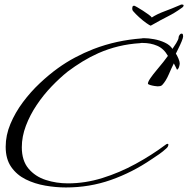

<svg xmlns="http://www.w3.org/2000/svg" viewBox="-20 -785 828 845"><path d="M270 40Q226 40 179.5 32Q133 24 93.5 4.5Q54 -15 29.5 -50Q5 -85 5 -139Q5 -190 26 -240Q47 -290 81 -335.5Q115 -381 155.5 -419Q196 -457 235 -485Q271 -511 310.5 -532Q350 -553 391 -569Q443 -589 496 -600.5Q549 -612 604 -616Q606 -617 609 -617Q612 -617 614 -617Q633 -617 658 -612.5Q683 -608 705.5 -597.5Q728 -587 739 -570Q745 -578 755.5 -595Q766 -612 766 -620Q766 -625 770 -631Q774 -637 779 -637Q784 -637 785 -632.5Q786 -628 786 -625Q786 -619 779.5 -603Q773 -587 765 -571.5Q757 -556 754 -549Q759 -542 765 -528Q771 -514 771 -506Q771 -500 768 -490.5Q765 -481 759 -478Q759 -478 753 -490.5Q747 -503 745 -506Q735 -486 722.5 -457Q710 -428 694 -411Q690 -407 684.5 -406Q679 -405 674 -405Q671 -405 660.5 -406.5Q650 -408 640.5 -411Q631 -414 631 -417Q631 -425 642 -441Q653 -457 669 -476Q685 -495 699 -512.5Q713 -530 719 -539Q701 -571 672 -583.5Q643 -596 608 -596Q605 -596 602 -596Q599 -596 596 -595Q499 -589 413 -551Q377 -535 343.5 -514.5Q310 -494 278 -470Q243 -442 207 -404.5Q171 -367 141.5 -323Q112 -279 94 -231.5Q76 -184 76 -137Q76 -78 105.5 -43Q135 -8 181.5 7Q228 22 279 22Q355 22 430.5 -1.5Q506 -25 576.5 -63.5Q647 -102 706 -146Q708 -148 711.5 -150Q715 -152 718 -152Q721 -152 721 -149Q721 -139 711 -131Q697 -118 680.5 -106.5Q664 -95 647 -84Q562 -26 468 7Q374 40 270 40ZM643 -672Q639 -673 624 -683.5Q609 -694 592.5 -709Q576 -724 565 -737Q562 -741 562 -747Q562 -756 565 -758Q568 -760 570 -760Q572 -760 583.5 -753.5Q595 -747 609 -738Q623 -729 634.5 -720.5Q646 -712 648 -708Q671 -723 703.5 -735Q736 -747 773 -763Q776 -765 778.5 -765Q781 -765 782 -765Q788 -765 788 -761Q788 -755 778 -749Q749 -728 719 -713Q689 -698 647 -674Z"/></svg>

Font: Bonheur Royale
Style: Regular
Weight: 400
Designer: Robert E. Leuschke
Foundry: Robert E. Leuschke
Version: Version 1.010; ttfautohint (v1.8.3)